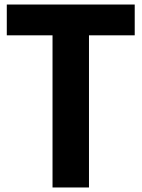

<svg xmlns="http://www.w3.org/2000/svg" viewBox="-20 -692 625 848"><path d="M212 -536H10V-672H575V-536H373V136H212Z"/></svg>

Font: Cafe24 Ohsquare
Style: Bold
Weight: 700
Designer: Cafe24 thkim, hmlim, mnelim, nhlee, sslee, sskim, smlim, yjkim, sdjeong, hskwak & 4IRTF
Foundry: Cafe24
Version: Version 1.000